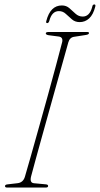

<svg xmlns="http://www.w3.org/2000/svg" viewBox="-20 -844 449 864"><path d="M120 -50.5Q112.5 -21.5 132.5 -19.5L186 -14.5Q197 -13.5 196.5 -7Q196.5 0 185.5 0H12.5Q2.5 0 2.5 -6.5Q2.5 -13.5 15 -14.5L58 -19.5Q84 -22 92 -48.5Q102 -82.5 118.8 -141.5Q135.5 -200.5 155.5 -272Q175.5 -343.5 195.8 -416.5Q216 -489.5 232.8 -552.5Q249.5 -615.5 260 -655.5Q264 -676.5 245 -679.5L199 -685.5Q186 -687.5 186 -694Q186.5 -700 198.5 -700H372Q380.5 -700 380.5 -695.5Q380.5 -688.5 365.5 -686.5L314 -678.5Q294 -676 287.5 -653.5Q278 -619.5 264 -569.5Q250 -519.5 233.5 -460.8Q217 -402 200 -340.8Q183 -279.5 167.2 -223.2Q151.5 -167 139.2 -121.8Q127 -76.5 120 -50.5ZM338.5 -744.5Q318 -744.5 303.8 -756.8Q289.5 -769 276.2 -781.5Q263 -794 245 -794Q213.5 -794 202 -750.5Q199 -740 192.5 -740Q185.5 -740 188.5 -750Q206.5 -819.5 258.5 -819.5Q278.5 -819.5 292.5 -807Q306.5 -794.5 320.2 -782Q334 -769.5 352.5 -769.5Q383.5 -769.5 395 -813Q396.5 -824 404.5 -824Q411.5 -824 408.5 -813.5Q399.5 -778 381.2 -761.2Q363 -744.5 338.5 -744.5Z"/></svg>

Font: Fraunces 144pt Soft Thin
Style: Italic
Weight: 100
Italic angle: -16°
Version: Version 1.000;[0bf87f6ff]